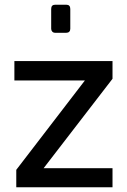

<svg xmlns="http://www.w3.org/2000/svg" viewBox="-20 -794 538 814"><path d="M49 -74 340 -453H41V-535H457V-460L165 -81H457V0H49ZM197 -672V-756Q197 -774 214 -774H261Q278 -774 278 -756V-672Q278 -664 273.5 -659.5Q269 -655 261 -655H214Q206 -655 201.5 -660Q197 -665 197 -672Z"/></svg>

Font: Exo Medium
Style: Regular
Weight: 500
Designer: Natanael Gama
Foundry: Natanael Gama
Version: Version 1.500; ttfautohint (v1.6)